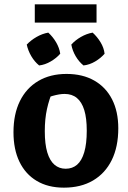

<svg xmlns="http://www.w3.org/2000/svg" viewBox="-20 -851 589 883"><path d="M274 12Q201 12 149 -19Q97 -50 69.5 -107Q42 -164 42 -243Q42 -326 71.5 -386Q101 -446 156 -478.5Q211 -511 286 -511Q360 -511 413.5 -480.5Q467 -450 495.5 -394Q524 -338 524 -261Q524 -176 494 -115Q464 -54 408 -21Q352 12 274 12ZM282 -75Q313 -75 334.5 -93.5Q356 -112 367.5 -151Q379 -190 379 -250Q379 -308 367.5 -345Q356 -382 333.5 -400.5Q311 -419 277 -419Q254 -419 222 -410Q190 -401 141 -382L225 -439Q206 -395 196 -349.5Q186 -304 186 -248Q186 -188 197.5 -150Q209 -112 230.5 -93.5Q252 -75 282 -75ZM202 -701Q223 -682 238 -656.5Q253 -631 257 -604Q240 -584 213.5 -568.5Q187 -553 160 -550Q139 -567 124 -592.5Q109 -618 103 -646Q122 -666 148 -681Q174 -696 202 -701ZM406 -701Q427 -682 442.5 -656.5Q458 -631 461 -604Q444 -584 418 -568.5Q392 -553 364 -550Q343 -567 328 -592.5Q313 -618 308 -646Q326 -666 352 -681Q378 -696 406 -701ZM140 -747V-831H424V-747Z"/></svg>

Font: Piazzolla Thin ExtraBold
Style: Regular
Weight: 800
Version: Version 2.005